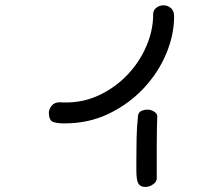

<svg xmlns="http://www.w3.org/2000/svg" viewBox="-20 -531 845 735"><path d="M566.4 -477.5Q566.4 -492.2 578.6 -501.5Q590.8 -510.7 606.4 -510.7Q621.1 -510.7 633.8 -500.5Q646.5 -490.2 646.5 -467.8Q646.5 -397.5 616.2 -325.2Q585.9 -252.9 530.3 -193.4Q474.6 -133.8 397.5 -96.2Q320.3 -58.6 226.6 -58.6Q198.2 -58.6 182.6 -64.5Q167 -70.3 167 -101.6Q168.9 -116.2 179.2 -127.9Q189.5 -139.6 210.9 -139.6Q215.8 -138.7 221.7 -138.7Q227.5 -138.7 233.4 -138.7Q301.8 -138.7 362.3 -168Q422.9 -197.3 468.3 -245.1Q513.7 -293 540 -353.5Q566.4 -414.1 566.4 -477.5ZM507.8 -81.1Q507.8 -99.6 519.5 -105.5Q531.2 -111.3 544.9 -111.3Q558.6 -111.3 570.3 -103.5Q582 -95.7 582 -86.9Q581.1 -64.5 580.6 -33.2Q580.1 -2 580.1 32.2V151.4Q580.1 165 565.9 174.8Q551.8 184.6 536.1 184.6Q521.5 184.6 514.2 177.2Q506.8 169.9 504.4 155.8Q502 141.6 502 122.6Q502 103.5 502 80.1Q502 41 502.9 -2.9Q503.9 -46.9 507.8 -81.1Z"/></svg>

Font: Hi Melody
Style: Regular
Weight: 400
Designer: YoonDesign Inc.
Foundry: YoonDesign Inc.
Version: Version 3.00